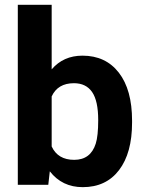

<svg xmlns="http://www.w3.org/2000/svg" viewBox="-20 -770 603 800"><path d="M530.3 -259.3Q530.3 -132.3 476.1 -61.3Q421.9 9.8 324.7 9.8Q238.8 9.8 187.5 -56.2L181.2 0H54.2V-750H195.3V-481Q244.1 -538.1 323.7 -538.1Q420.4 -538.1 475.3 -467Q530.3 -396 530.3 -267.1ZM389.2 -269.5Q389.2 -349.6 363.8 -386.5Q338.4 -423.3 288.1 -423.3Q220.7 -423.3 195.3 -368.2V-159.7Q221.2 -104 289.1 -104Q357.4 -104 378.9 -171.4Q389.2 -203.6 389.2 -269.5Z"/></svg>

Font: Shabnam FD
Style: Bold-FD
Weight: 700
Foundry: DejaVu fonts team - Redesigned by Saber Rastikerdar - Based on Vazir font
Version: Version 5.0.1